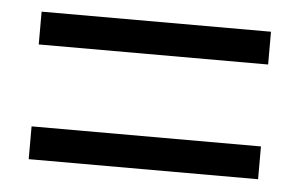

<svg xmlns="http://www.w3.org/2000/svg" viewBox="-34 -567 623 399"><g transform="rotate(5 277.5 -368.0)"><path d="M38.1 -454.1V-522.5H516.6V-454.1ZM38.1 -214.8V-283.2H516.6V-214.8Z"/></g></svg>

Font: Bpmf Zihi Sans Regular
Style: Regular
Weight: 400
Foundry: But Ko
Version: Version 1.320